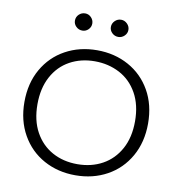

<svg xmlns="http://www.w3.org/2000/svg" viewBox="-96 -991 1013 1089"><g transform="rotate(10 410.0 -447.0)"><path d="M54 -350Q54 -458 100.5 -539.5Q147 -621 228 -665.5Q309 -710 410 -710Q511 -710 592 -665.5Q673 -621 719.5 -539.5Q766 -458 766 -350Q766 -243 719.5 -161Q673 -79 592 -34.5Q511 10 410 10Q309 10 228 -34.5Q147 -79 100.5 -161Q54 -243 54 -350ZM691 -350Q691 -444 653.5 -511Q616 -578 551.5 -612Q487 -646 408 -646Q328 -646 264.5 -611Q201 -576 165 -509Q129 -442 129 -350Q129 -257 165.5 -190.5Q202 -124 265.5 -89Q329 -54 410 -54Q491 -54 554.5 -89Q618 -124 654.5 -190.5Q691 -257 691 -350ZM256 -854Q256 -875 271 -889.5Q286 -904 307 -904Q327 -904 341.5 -889Q356 -874 356 -854Q356 -834 341.5 -819.5Q327 -805 307 -805Q286 -805 271 -819.5Q256 -834 256 -854ZM463 -854Q463 -874 478 -889Q493 -904 514 -904Q534 -904 549 -889Q564 -874 564 -854Q564 -834 549 -819.5Q534 -805 514 -805Q493 -805 478 -819.5Q463 -834 463 -854Z"/></g></svg>

Font: Kodchasan
Style: Regular
Weight: 400
Version: Version 1.000; ttfautohint (v1.6)